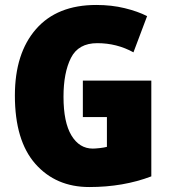

<svg xmlns="http://www.w3.org/2000/svg" viewBox="-20 -744 682 774"><path d="M314 -419V-272H411V-152Q400 -149 382 -147Q364 -145 354 -145Q300 -145 268 -198Q236 -251 236 -354Q236 -451 266 -510.5Q296 -570 372 -570Q451 -570 518 -533L573 -679Q536 -698 483 -711Q430 -724 368 -724Q210 -724 125 -626.5Q40 -529 40 -359Q40 -177 122.5 -83.5Q205 10 340 10Q477 10 590 -33V-419Z"/></svg>

Font: Noto Sans Display SemiCondensed Black
Style: Regular
Weight: 900
Width: 4
Designer: Monotype Design Team
Foundry: Monotype Imaging Inc.
Version: Version 1.900